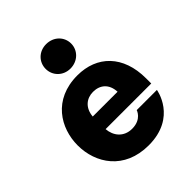

<svg xmlns="http://www.w3.org/2000/svg" viewBox="-218 -915 1056 1056"><g transform="rotate(-45 310.5 -386.5)"><path d="M318 -593C376 -593 418 -636 418 -688C418 -741 376 -783 318 -783C261 -783 220 -741 220 -688C220 -636 261 -593 318 -593ZM324 10C543 10 571 -174 571 -174H414C414 -174 398 -119 324 -119C259 -119 223 -166 219 -221H574V-261C574 -439 470 -540 318 -540C130 -540 47 -400 47 -266C47 -128 134 10 324 10ZM218 -320C223 -382 264 -415 315 -415C369 -415 408 -383 411 -320Z"/></g></svg>

Font: Be Vietnam Pro ExtraBold
Style: Regular
Weight: 800
Designer: Lam Bao, Tony Le, Vietanh Nguyen
Foundry: Yellow Type Foundry
Version: Version 1.002